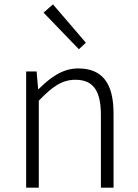

<svg xmlns="http://www.w3.org/2000/svg" viewBox="-20 -861 633 881"><path d="M100 0H158V-399C220 -463 264 -495 326 -495C408 -495 443 -444 443 -333V0H501V-341C501 -478 450 -547 339 -547C266 -547 211 -505 157 -452H155L148 -533H100ZM342 -635 374 -665 223 -841 180 -803Z"/></svg>

Font: Noto Sans Japanese Light
Style: Regular
Weight: 300
Designer: Ryoko NISHIZUKA (kana & ideographs); Paul D. Hunt (Latin, Greek & Cyrillic); Wenlong ZHANG (bopomofo); Sandoll Communica
Foundry: Adobe Systems Incorporated
Version: Version 1.000;PS 1;hotconv 1.0.78;makeotf.lib2.5.61930